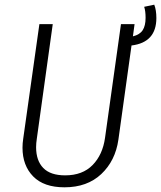

<svg xmlns="http://www.w3.org/2000/svg" viewBox="-20 -788 687 819"><path d="M541 -594 485 -192Q472 -102 412 -45.5Q352 11 255 11Q167 11 121.5 -35.5Q76 -82 76 -158Q76 -177 79 -196L148 -685H205L137 -196Q134 -177 134 -160Q134 -103 164.5 -71.5Q195 -40 258 -40Q332 -40 375 -84Q418 -128 428 -200L496 -685H554L547 -633Q576 -640 588.5 -659Q601 -678 601 -712Q601 -741 595 -759L638 -768Q647 -745 647 -711Q647 -607 541 -594Z"/></svg>

Font: Fira Sans Condensed Light
Style: Italic
Weight: 300
Width: 3
Italic angle: -8°
Designer: Carrois Corporate & Edenspiekermann AG
Foundry: Carrois Corporate GbR & Edenspiekermann AG
Version: Version 4.203